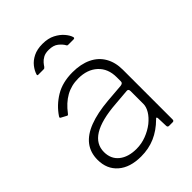

<svg xmlns="http://www.w3.org/2000/svg" viewBox="-218 -858 976 976"><g transform="rotate(-45 270.0 -370.0)"><path d="M402 -70Q362 -30 316 -10Q270 10 215 10Q136 10 91 -29Q46 -68 46 -135Q46 -187 74 -223.5Q102 -260 158 -281.5Q214 -303 296 -310L395 -318Q403 -319 407.5 -322.5Q412 -326 412 -333V-363Q412 -425 373 -461Q334 -497 269 -497Q219 -497 179 -474.5Q139 -452 106 -408Q103 -404 101 -402.5Q99 -401 95 -403L65 -419Q62 -421 61.5 -423Q61 -425 64 -430Q96 -478 147 -509Q198 -540 271 -540Q330 -540 373 -519.5Q416 -499 438.5 -460Q461 -421 461 -368V-11Q461 -5 458.5 -2.5Q456 0 451 0H425Q421 0 418 -2.5Q415 -5 415 -11L413 -68Q411 -81 402 -70ZM412 -263Q412 -280 398 -278L314 -271Q258 -267 217 -256.5Q176 -246 149.5 -229.5Q123 -213 110 -190.5Q97 -168 97 -140Q97 -90 132 -62Q167 -34 226 -34Q262 -34 296 -47Q330 -60 357 -81Q384 -103 398 -126.5Q412 -150 412 -171V-263ZM392 -654H355Q351 -654 349 -655Q347 -656 345 -660Q337 -675 318 -690.5Q299 -706 265 -706Q241 -706 226 -697.5Q211 -689 202.5 -679Q194 -669 189 -661Q186 -657 183.5 -655.5Q181 -654 176 -654H138Q134 -654 133.5 -657Q133 -660 134 -662Q140 -682 156 -702.5Q172 -723 199 -736.5Q226 -750 265 -750Q305 -750 333 -735.5Q361 -721 378 -701Q395 -681 400 -664Q403 -654 392 -654Z"/></g></svg>

Font: Libre Franklin Thin ExtraLight
Style: Regular
Weight: 250
Version: Version 3.000